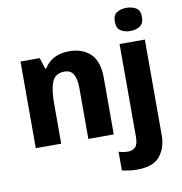

<svg xmlns="http://www.w3.org/2000/svg" viewBox="-103 -855 1126 1191"><g transform="rotate(-10 460.0 -260.0)"><path d="M376 -556.2C308.1 -556.2 251.5 -532.2 217.8 -476.1H210.9L189 -545.9H67.9V0H228V-256.8C228 -314.9 234.9 -359.9 248 -390.6C261.2 -421.4 287.6 -437 326.2 -437C376.5 -437 398.9 -397.5 398.9 -318.8V0H559.1V-356C559.1 -425.8 542.5 -477.1 508.8 -508.8C475.1 -540.5 430.7 -556.2 376 -556.2ZM664.1 240.2C733.4 240.2 781.7 222.7 809.6 187C837.4 151.4 851.1 108.9 851.1 59.1V-545.9H691.9V37.1C691.9 69.8 686 91.8 674.3 103C662.1 114.3 647.9 120.1 630.9 120.1C608.9 120.1 591.3 118.2 569.8 110.8V228C581.1 231.4 596.2 234.4 614.7 236.8C632.8 239.3 649.4 240.2 664.1 240.2ZM687 -687C687 -659.7 695.3 -640.6 711.9 -629.9C728.5 -619.1 748.5 -613.8 772 -613.8C795.4 -613.8 815.4 -619.1 832.5 -629.9C849.6 -640.6 857.9 -659.7 857.9 -687C857.9 -714.8 849.6 -734.4 832.5 -744.6C815.4 -754.9 795.4 -759.8 772 -759.8C748.5 -759.8 728.5 -754.9 711.9 -744.6C695.3 -734.4 687 -714.8 687 -687Z"/></g></svg>

Font: Avrile Sans
Style: Bold
Weight: 700
Designer: Monotype Design Team, Google (font), Stefan Peev (BGR Cyrillic), Cristiano Sobral (main changes)
Foundry: The Avrile Sans Project Authors
Version: Version 3.110